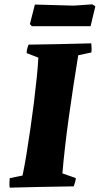

<svg xmlns="http://www.w3.org/2000/svg" viewBox="-20 -860 460 886"><path d="M25 6Q23 -5 23.5 -16Q24 -27 25 -38L84 -50Q93 -92 102 -147.5Q111 -203 120 -264.5Q129 -326 136.5 -386.5Q144 -447 149.5 -501Q155 -555 157 -594L103 -615Q103 -625 105.5 -635Q108 -645 112 -654Q184 -655 256.5 -656.5Q329 -658 401 -660Q404 -640 402 -618L341 -605Q330 -537 318.5 -462.5Q307 -388 297 -315Q287 -242 279.5 -176Q272 -110 268 -60L330 -38Q329 -28 326.5 -19Q324 -10 320 0Q244 1 170.5 2.5Q97 4 25 6ZM127 -739 118 -749 141 -839 320 -834 406 -840 420 -831 398 -739Z"/></svg>

Font: Labrada ExtraBold
Style: Italic
Weight: 800
Italic angle: -7°
Designer: Mercedes Jáuregui
Foundry: Omnibus-Type Team
Version: Version 1.000; ttfautohint (v1.8.4.7-5d5b)